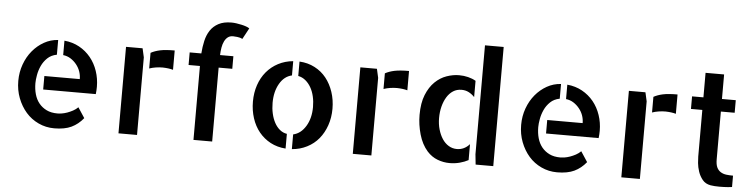

<svg xmlns="http://www.w3.org/2000/svg" viewBox="-46 -988 4786 1218"><g transform="rotate(5 2347.0 -379.0)"><path d="M339.8 -555.7Q392.6 -550.8 435.1 -527.3Q477.5 -503.9 507.8 -466.8Q538.1 -429.7 554.2 -381.8Q570.3 -334 570.3 -282.2Q570.3 -258.8 567.4 -235.4H232.4V-321.3H458Q458 -346.7 449.7 -370.1Q441.4 -393.6 425.3 -413.6Q409.2 -433.6 387.7 -447.3Q366.2 -460.9 339.8 -463.9ZM335.9 -91.8Q346.7 -91.8 362.8 -94.2Q378.9 -96.7 397 -103Q415 -109.4 433.1 -119.1Q451.2 -128.9 464.8 -142.6L507.8 -77.1Q475.6 -37.1 432.6 -16.6Q389.6 3.9 323.2 3.9Q269.5 3.9 222.7 -18.1Q175.8 -40 142.6 -78.1Q109.4 -116.2 89.8 -167Q70.3 -217.8 70.3 -276.4Q70.3 -332 88.4 -381.8Q106.4 -431.6 137.7 -469.2Q168.9 -506.8 210.4 -530.3Q252 -553.7 299.8 -556.6V-462.9Q263.7 -456.1 240.2 -433.6Q216.8 -411.1 203.6 -382.3Q190.4 -353.5 185.1 -323.2Q179.7 -293 179.7 -271.5Q179.7 -233.4 189 -200.7Q198.2 -168 217.8 -144Q237.3 -120.1 266.1 -106Q294.9 -91.8 335.9 -91.8Z M837.9 -550.8 850.6 -494.1V-195.3V-193.4V0H732.4V-550.8ZM890.6 -526.4Q915 -540 949.2 -547.4Q983.4 -554.7 1042 -554.7V-431.6Q1014.6 -439.5 975.6 -440.4Q954.1 -440.4 932.1 -437Q910.2 -433.6 890.6 -426.8Z M1403.3 -676.8Q1383.8 -676.8 1370.6 -667Q1357.4 -657.2 1348.6 -639.6Q1339.8 -622.1 1335.9 -599.1Q1332 -576.2 1331.1 -550.8H1416V-470.7H1329.1V-423.8V0H1210V-423.8V-470.7H1137.7V-550.8H1211.9Q1214.8 -592.8 1223.6 -631.3Q1232.4 -669.9 1251.5 -698.7Q1270.5 -727.5 1303.2 -745.1Q1335.9 -762.7 1385.7 -762.7Q1400.4 -762.7 1417 -760.3Q1433.6 -757.8 1449.7 -754.4Q1465.8 -751 1479.5 -746.1Q1493.2 -741.2 1501 -735.4L1462.9 -665Q1449.2 -672.9 1430.2 -674.8Q1411.1 -676.8 1403.3 -676.8Z M1836.9 -553.7Q1890.6 -550.8 1934.6 -527.8Q1978.5 -504.9 2008.3 -467.3Q2038.1 -429.7 2054.7 -379.9Q2071.3 -330.1 2071.3 -273.4Q2071.3 -216.8 2054.2 -167.5Q2037.1 -118.2 2006.8 -81.5Q1976.6 -44.9 1932.6 -22.5Q1888.7 0 1836.9 3.9V-89.8Q1885.7 -100.6 1916.5 -151.4Q1947.3 -202.1 1947.3 -273.4Q1947.3 -309.6 1939.9 -341.3Q1932.6 -373 1918 -398.4Q1903.3 -423.8 1882.8 -440.4Q1862.3 -457 1836.9 -461.9ZM1564.5 -275.4Q1564.5 -332 1581.1 -380.9Q1597.7 -429.7 1628.4 -466.3Q1659.2 -502.9 1702.1 -525.4Q1745.1 -547.9 1796.9 -552.7V-461.9Q1748 -451.2 1718.8 -400.4Q1689.5 -349.6 1689.5 -278.3Q1689.5 -242.2 1696.8 -210Q1704.1 -177.7 1717.8 -152.3Q1731.4 -127 1751.5 -110.4Q1771.5 -93.8 1796.9 -89.8V3.9Q1743.2 0 1700.2 -22.9Q1657.2 -45.9 1627 -83Q1596.7 -120.1 1580.6 -169.9Q1564.5 -219.7 1564.5 -275.4Z M2330.1 -550.8 2342.8 -494.1V-195.3V-193.4V0H2224.6V-550.8ZM2382.8 -526.4Q2407.2 -540 2441.4 -547.4Q2475.6 -554.7 2534.2 -554.7V-431.6Q2506.8 -439.5 2467.8 -440.4Q2446.3 -440.4 2424.3 -437Q2402.3 -433.6 2382.8 -426.8Z M3119.1 -758.8V0H3006.8L3000 -65.4V-758.8ZM2625 -283.2Q2625 -359.4 2646 -411.1Q2667 -462.9 2700.2 -495.1Q2733.4 -527.3 2773.9 -541.5Q2814.5 -555.7 2853.5 -555.7Q2883.8 -555.7 2911.1 -548.8Q2938.5 -542 2960 -529.3V-425.8Q2943.4 -443.4 2922.9 -454.1Q2902.3 -464.8 2877 -464.8Q2846.7 -464.8 2823.2 -449.7Q2799.8 -434.6 2783.7 -408.2Q2767.6 -381.8 2758.8 -347.7Q2750 -313.5 2750 -274.4Q2750 -235.4 2759.8 -201.7Q2769.5 -168 2786.1 -142.6Q2802.7 -117.2 2826.7 -102.5Q2850.6 -87.9 2878.9 -87.9Q2926.8 -87.9 2960 -126V-24.4Q2936.5 -11.7 2905.8 -3.4Q2875 4.9 2840.8 4.9Q2801.8 4.9 2764.2 -9.3Q2726.6 -23.4 2697.3 -55.7Q2660.2 -97.7 2642.6 -159.7Q2625 -221.7 2625 -283.2Z M3542 -555.7Q3594.7 -550.8 3637.2 -527.3Q3679.7 -503.9 3710 -466.8Q3740.2 -429.7 3756.3 -381.8Q3772.5 -334 3772.5 -282.2Q3772.5 -258.8 3769.5 -235.4H3434.6V-321.3H3660.2Q3660.2 -346.7 3651.9 -370.1Q3643.6 -393.6 3627.4 -413.6Q3611.3 -433.6 3589.8 -447.3Q3568.4 -460.9 3542 -463.9ZM3538.1 -91.8Q3548.8 -91.8 3564.9 -94.2Q3581.1 -96.7 3599.1 -103Q3617.2 -109.4 3635.3 -119.1Q3653.3 -128.9 3667 -142.6L3710 -77.1Q3677.7 -37.1 3634.8 -16.6Q3591.8 3.9 3525.4 3.9Q3471.7 3.9 3424.8 -18.1Q3377.9 -40 3344.7 -78.1Q3311.5 -116.2 3292 -167Q3272.5 -217.8 3272.5 -276.4Q3272.5 -332 3290.5 -381.8Q3308.6 -431.6 3339.8 -469.2Q3371.1 -506.8 3412.6 -530.3Q3454.1 -553.7 3502 -556.6V-462.9Q3465.8 -456.1 3442.4 -433.6Q3418.9 -411.1 3405.8 -382.3Q3392.6 -353.5 3387.2 -323.2Q3381.8 -293 3381.8 -271.5Q3381.8 -233.4 3391.1 -200.7Q3400.4 -168 3419.9 -144Q3439.5 -120.1 3468.3 -106Q3497.1 -91.8 3538.1 -91.8Z M4040 -550.8 4052.7 -494.1V-195.3V-193.4V0H3934.6V-550.8ZM4092.8 -526.4Q4117.2 -540 4151.4 -547.4Q4185.5 -554.7 4244.1 -554.7V-431.6Q4216.8 -439.5 4177.7 -440.4Q4156.2 -440.4 4134.3 -437Q4112.3 -433.6 4092.8 -426.8Z M4527.3 -167Q4527.3 -133.8 4536.1 -115.2Q4544.9 -96.7 4561 -86.9Q4577.1 -77.1 4597.2 -74.7Q4617.2 -72.3 4639.6 -72.3V0Q4627 2 4614.3 2.9Q4603.5 3.9 4588.4 4.4Q4573.2 4.9 4558.6 4.9Q4543.9 4.9 4528.8 3.9Q4513.7 2.9 4502.9 1Q4469.7 -4.9 4451.2 -27.8Q4432.6 -50.8 4423.3 -78.6Q4414.1 -106.4 4411.6 -132.8Q4409.2 -159.2 4409.2 -173.8V-470.7H4336.9V-550.8H4409.2V-707H4527.3V-550.8H4615.2V-470.7H4527.3Z"/></g></svg>

Font: Allerta Stencil
Style: Regular
Weight: 400
Designer: Matt McInerney
Foundry: Matt McInerney
Version: Version 1.02